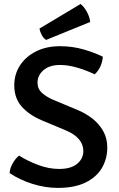

<svg xmlns="http://www.w3.org/2000/svg" viewBox="-20 -928 596 962"><path d="M28 -61Q30 -86 44 -110.2Q58 -134.5 75.5 -148.5Q119 -121 172 -101.2Q225 -81.5 276.5 -81.5Q335 -81.5 366.2 -107Q397.5 -132.5 397.5 -171.5Q397.5 -204 375.8 -230Q354 -256 310.5 -274.5L189.5 -325Q127 -351.5 89.2 -393.5Q51.5 -435.5 51.5 -500.5Q51.5 -556.5 80.5 -600.8Q109.5 -645 161.2 -670.8Q213 -696.5 280 -696.5Q343.5 -696.5 399.8 -680Q456 -663.5 495 -644Q494 -619.5 483 -595.2Q472 -571 454 -555.5Q415 -575 367.8 -588.8Q320.5 -602.5 281.5 -602.5Q228 -602.5 198 -576.5Q168 -550.5 168 -514Q168 -483 189.8 -463Q211.5 -443 247.5 -427.5L367.5 -377.5Q411 -359.5 444.8 -332.5Q478.5 -305.5 498 -269.8Q517.5 -234 517.5 -189Q517.5 -131.5 490.2 -85.8Q463 -40 408 -13.2Q353 13.5 269.5 13.5Q207.5 13.5 143.2 -6.5Q79 -26.5 28 -61ZM383.5 -908Q399.5 -896.5 414.2 -870.5Q429 -844.5 432 -818L211 -728Q198 -736 189 -753Q180 -770 178 -785Z"/></svg>

Font: Signika Negative Medium
Style: Regular
Weight: 500
Designer: Anna Giedry
Foundry: Anna Giedry
Version: Version 2.001